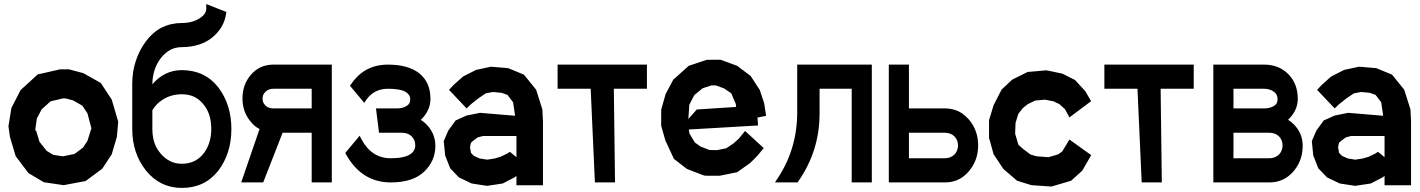

<svg xmlns="http://www.w3.org/2000/svg" viewBox="-20 -922 7062 955"><path d="M481.4 -509.3 535.6 -426.8 567.9 -317.4 561.5 -242.2 535.6 -154.3 488.8 -83 405.8 -21.5 296.4 -1 198.2 -15.6 121.6 -61 58.1 -145 29.3 -241.7 22 -293.9 36.6 -384.8 82.5 -474.1 167.5 -551.8 278.8 -577.1H323.2L394.5 -558.1ZM415 -221.2 430.7 -272 434.6 -283.7 415 -358.4 389.2 -396.5 343.3 -422.9 305.7 -432.6H293.5L231.4 -418L187 -377.9L163.1 -332L154.8 -272.5L159.2 -273.9L176.3 -216.8L211.9 -171.9L244.6 -151.9L293 -144.5L350.6 -156.2L392.6 -187.5Z M737.8 -373.5V-280.3Q737.8 -255.9 742.2 -234.1Q746.6 -212.4 755.4 -193.4Q765.1 -174.3 779.8 -157.2Q823.2 -107.4 884.3 -107.4Q950.7 -107.4 991.2 -156.7Q1030.8 -207 1030.8 -280.3Q1030.8 -317.4 1021.5 -348.1Q1012.2 -378.9 991.2 -403.8Q970.7 -429.2 944.3 -441.2Q918 -453.1 884.3 -453.1Q865.7 -453.1 848.9 -450Q832 -446.8 816.7 -440.7Q801.3 -434.6 787.1 -425Q772.9 -415.5 759.8 -402.8Q747.1 -388.7 737.8 -373.5ZM972.7 -701.2Q931.6 -687.5 884.3 -687.5Q869.1 -687.5 855 -684.3Q840.8 -681.2 827.9 -674.3Q814.9 -667.5 803 -657.2Q791 -647 779.8 -632.8Q738.8 -579.1 737.8 -502.9Q798.8 -573.2 884.3 -573.2Q998.5 -573.2 1065.9 -487.3Q1130.9 -401.4 1130.9 -280.3Q1130.9 -159.2 1065.9 -73.2Q998.5 12.7 884.3 12.7Q775.9 12.7 705.6 -74.2Q637.7 -160.2 637.7 -281.2V-503.9Q637.7 -564.5 654.8 -616.7Q671.9 -670.9 705.6 -716.3Q739.7 -761.7 783.7 -784.7Q830.6 -807.6 884.3 -807.6Q937 -807.6 973.1 -831.1Q1005.9 -852.1 1005.9 -878.9V-901.9L1106 -862.3L1103.5 -848.1Q1093.3 -787.1 1043.9 -742.7Q1013.7 -714.8 972.7 -701.2Z M1179.7 -14.6 1271 -280.3Q1259.3 -286.1 1249 -294.4Q1238.8 -302.7 1229.5 -314Q1186 -362.8 1186 -432.6Q1186 -466.8 1196.8 -496.8Q1207.5 -526.9 1229 -551.3Q1272.5 -600.6 1339.4 -600.6H1630.4V-14.6H1530.3V-261.7H1385.7L1289.1 -14.6ZM1339.4 -382.8H1530.3V-480.5H1339.4Q1327.6 -480.5 1318.4 -477.1Q1309.1 -473.6 1301.3 -466.3Q1297.4 -462.4 1294.4 -458.5Q1291.5 -454.6 1289.6 -450.7Q1287.6 -445.8 1286.9 -441.2Q1286.1 -436.5 1286.1 -431.2Q1286.1 -424.3 1287.6 -418.2Q1289.1 -412.1 1292.5 -406.7Q1295.9 -401.4 1300.8 -396.5Q1306.6 -391.6 1312.5 -388.7Q1318.4 -385.7 1325 -384.3Q1331.5 -382.8 1339.4 -382.8Z M2065.9 -557.1Q2121.1 -512.2 2121.1 -430.2Q2121.1 -403.3 2110.8 -379.2Q2100.6 -355 2081.5 -334.5Q2077.6 -330.1 2072.8 -325.7Q2079.6 -321.8 2085.7 -317.1Q2091.8 -312.5 2097.7 -306.6Q2121.1 -284.2 2133.3 -256.3Q2145.5 -228.5 2145.5 -196.3Q2145.5 -120.6 2088.4 -66.9Q2032.2 -14.6 1923.8 -14.6Q1781.2 -14.6 1703.6 -149.9L1697.3 -161.1L1769 -247.1L1777.8 -229.5Q1828.1 -134.8 1923.8 -134.8Q1988.8 -134.8 2020 -154.3Q2045.4 -170.9 2045.4 -198.7Q2045.4 -205.1 2044.4 -211.2Q2043.5 -217.3 2041.3 -222.9Q2039.1 -228.5 2035.6 -233.4Q2032.2 -238.3 2027.8 -243.7Q2018.1 -252.9 2006.1 -257.3Q1994.1 -261.7 1980 -261.7H1865.2L1850.1 -382.8H1954.6Q1968.3 -382.8 1980.2 -385.7Q1992.2 -388.7 2002.4 -395Q2011.7 -400.4 2016.1 -408.2Q2020.5 -416 2020.5 -428.7Q2020.5 -450.7 1997.6 -464.8Q1971.7 -480.5 1909.7 -480.5Q1840.3 -480.5 1801.3 -424.8L1792 -410.2L1720.7 -495.6L1729 -506.8Q1793.9 -600.6 1909.7 -600.6Q2010.3 -600.6 2065.9 -557.1Z M2646.5 -476.1 2677.7 -377.9 2680.7 -316.9V-0.5H2548.8V-46.9L2539.6 -40L2480.5 -9.3L2402.8 2.4L2326.2 -9.3L2262.7 -39.6L2219.2 -85L2194.3 -148.4L2187 -220.2L2209.5 -272L2246.1 -322.8L2300.3 -347.2L2368.2 -360.8L2542 -346.2L2532.2 -413.1L2504.4 -449.7L2475.1 -460.4L2431.2 -464.4L2396 -457.5L2360.4 -433.6L2322.3 -403.3L2300.8 -382.8L2213.4 -475.1L2236.8 -500L2283.2 -541.5L2347.7 -574.2L2422.4 -590.3L2507.8 -583L2585.9 -550.8ZM2502.9 -158.2 2516.1 -167 2548.8 -140.1V-245.6H2382.8L2356.4 -238.8L2336.4 -224.1L2322.3 -211.9L2317.9 -190.4L2322.3 -162.6L2327.1 -156.7L2337.4 -146.5L2365.7 -133.8L2402.8 -127.9L2439 -133.3L2469.2 -142.1Z M2753.4 -600.6H3197.8V-480.5H3033.2L3039.1 -14.6H2939L2918 -480.5H2753.4Z M3628.9 -209 3653.8 -231.4 3686 -270.5 3778.8 -185.5 3747.1 -147 3711.4 -111.3 3646.5 -65.4 3560.1 -47.9H3496.1L3482.4 -48.8L3397 -81.5L3332 -131.8L3289.6 -223.1L3268.6 -296.9L3269 -377.4L3290.5 -453.6L3328.6 -525.4L3405.8 -594.7L3495.6 -624.5L3564 -625L3646.5 -594.7L3713.9 -543.9L3759.3 -474.1L3781.2 -407.7L3790.5 -345.7L3747.6 -337.4L3750.5 -297.9L3405.8 -277.8L3409.7 -257.3L3436 -213.4L3464.8 -192.9L3509.3 -175.8L3546.4 -175.3L3591.8 -184.1ZM3474.6 -482.9 3433.6 -449.2 3408.7 -401.4 3403.8 -330.1 3445.8 -377.4 3641.6 -390.1 3639.6 -405.3 3617.2 -458 3581.1 -482.4 3541 -497.1H3518.1Z M3850.6 -39.1Q3945.3 -184.1 3945.3 -363.3V-600.6H4316.4V-14.6H4216.3V-480.5H4056.6V-358.4Q4056.6 -172.4 3951.7 -21.5L3947.3 -14.6H3834.5Z M4400.9 -600.6H4501V-382.8H4679.2Q4704.6 -382.8 4727.1 -376Q4747.1 -370.1 4764.9 -358.2Q4782.7 -346.2 4798.3 -328.6Q4821.8 -301.8 4833.5 -269Q4845.2 -236.3 4845.2 -198.7Q4845.2 -123 4798.3 -69.3Q4774.9 -42 4746.6 -28.8Q4716.8 -14.6 4679.2 -14.6H4400.9ZM4679.2 -261.7H4501V-134.8H4679.2Q4707.5 -134.8 4727.5 -153.3Q4745.1 -172.4 4745.1 -198.7Q4745.1 -211.9 4740.7 -222.9Q4736.3 -233.9 4727.5 -243.7Q4717.8 -252.9 4705.8 -257.3Q4693.8 -261.7 4679.2 -261.7Z M5299.3 -228 5407.7 -150.4 5362.8 -72.8 5307.6 -22.9 5209.5 5.9 5110.4 -1 5039.1 -22.9 4970.7 -81.5 4921.9 -155.3 4899.4 -236.8V-323.7L4921.9 -398.4L4961.9 -476.6L5014.6 -525.9L5091.3 -564L5185.1 -572.3L5264.2 -555.7L5326.7 -524.4L5377.9 -468.8L5407.2 -418.9L5299.3 -337.9L5277.3 -378.9L5249 -404.3L5220.2 -418L5177.7 -426.3L5129.4 -421.9L5091.8 -403.8L5067.9 -384.8L5044.9 -355.5L5031.2 -310.5L5029.3 -256.8L5045.4 -202.1L5068.8 -181.2L5106 -153.3L5136.2 -144.5L5195.3 -140.1L5243.2 -154.3L5263.7 -168.9Z M5473.1 -600.6H5917.5V-480.5H5752.9L5758.8 -14.6H5658.7L5637.7 -480.5H5473.1Z M6293.5 -14.6H6015.1V-600.6H6268.1Q6340.8 -600.6 6387.7 -553.7Q6435.1 -505.9 6435.1 -430.2Q6435.1 -403.8 6424.8 -379.4Q6414.6 -355 6395 -334.5Q6393.6 -333 6391.1 -330.6Q6388.7 -328.1 6386.7 -326.2Q6399.9 -318.4 6411.6 -307.1Q6459.5 -261.7 6459.5 -196.8Q6459.5 -122.1 6412.6 -68.4Q6389.2 -42 6360.8 -28.8Q6331.1 -14.6 6293.5 -14.6ZM6293.5 -261.7H6115.2V-134.8H6293.5Q6321.8 -134.8 6341.8 -153.3Q6359.4 -172.4 6359.4 -198.7Q6359.4 -211.9 6355 -222.9Q6350.6 -233.9 6341.8 -243.7Q6332 -252.9 6320.1 -257.3Q6308.1 -261.7 6293.5 -261.7ZM6334.5 -428.7Q6334.5 -453.6 6315.4 -466.3Q6294.9 -480.5 6268.1 -480.5H6115.2V-382.8H6268.1Q6282.2 -382.8 6294.2 -385.7Q6306.2 -388.7 6316.4 -395Q6325.7 -400.4 6330.1 -408.2Q6334.5 -416 6334.5 -428.7Z M6964.4 -476.1 6995.6 -377.9 6998.5 -316.9V-0.5H6866.7V-46.9L6857.4 -40L6798.3 -9.3L6720.7 2.4L6644 -9.3L6580.6 -39.6L6537.1 -85L6512.2 -148.4L6504.9 -220.2L6527.3 -272L6564 -322.8L6618.2 -347.2L6686 -360.8L6859.9 -346.2L6850.1 -413.1L6822.3 -449.7L6793 -460.4L6749 -464.4L6713.9 -457.5L6678.2 -433.6L6640.1 -403.3L6618.7 -382.8L6531.2 -475.1L6554.7 -500L6601.1 -541.5L6665.5 -574.2L6740.2 -590.3L6825.7 -583L6903.8 -550.8ZM6820.8 -158.2 6834 -167 6866.7 -140.1V-245.6H6700.7L6674.3 -238.8L6654.3 -224.1L6640.1 -211.9L6635.7 -190.4L6640.1 -162.6L6645 -156.7L6655.3 -146.5L6683.6 -133.8L6720.7 -127.9L6756.8 -133.3L6787.1 -142.1Z"/></svg>

Font: Gap Sans
Style: Black
Weight: 400
Designer: Alexandre Liziard and Etienne Ozeray
Foundry: Interstices.io
Version: Version 1.6.1 - December 3. 2014